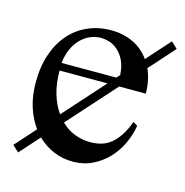

<svg xmlns="http://www.w3.org/2000/svg" viewBox="-82 -557 644 667"><g transform="rotate(15 239.5 -223.5)"><path d="M278.3 -279.3H106Q106 -232.9 116.9 -196.3Q127.9 -159.7 147 -132.8ZM216.8 -426.3Q196.8 -426.3 178.2 -418.5Q159.7 -410.6 144.5 -395.5Q129.4 -380.4 119.1 -357.9Q108.9 -335.4 106 -306.6H302.7L313.5 -318.4Q311.5 -351.6 300.5 -372.6Q289.6 -393.6 274.9 -405.5Q260.3 -417.5 244.4 -421.9Q228.5 -426.3 216.8 -426.3ZM416 -163.6Q411.1 -130.9 396.2 -98.9Q381.3 -66.9 357.7 -41.7Q334 -16.6 302.2 -1Q270.5 14.6 231.9 14.6Q195.3 14.6 162.8 1.2Q130.4 -12.2 104 -38.1L40.5 32.7L17.6 11.7L83.5 -62Q61.5 -91.8 49.1 -131.1Q36.6 -170.4 36.6 -218.8Q36.6 -275.4 52 -320.3Q67.4 -365.2 95 -396.5Q122.6 -427.7 160.6 -444.3Q198.7 -460.9 244.1 -460.9Q288.1 -460.9 323.5 -443.8Q358.9 -426.8 381.8 -394.5L457 -478.5L479.5 -457L398.4 -366.2Q406.7 -347.7 411.4 -325.9Q416 -304.2 416 -279.3H320.3L167.5 -108.9Q189.9 -86.9 216.8 -76.7Q243.7 -66.4 273.4 -66.4Q294.4 -66.4 312.7 -71.8Q331.1 -77.1 346.7 -89.8Q362.3 -102.5 375.7 -122.8Q389.2 -143.1 400.4 -173.3Z"/></g></svg>

Font: Doulos SIL Compact
Style: Regular
Weight: 400
Designer: Walt Agee, Victor Gaultney, Peter Martin, Debbi Hosken
Foundry: SIL International
Version: Version 4.110; 2011; Maintenance release ; LnSpcTght